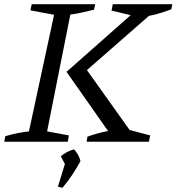

<svg xmlns="http://www.w3.org/2000/svg" viewBox="-24 -671 836 909"><path d="M-4 0 1 -26Q30 -35 58.5 -40.5Q87 -46 113 -49L232 -601L120 -622L126 -651H427L421 -625Q385 -616 358.5 -610.5Q332 -605 309 -602L199 -49L302 -30L297 0ZM386 0 390 -24Q435 -40 478.5 -49Q522 -58 565 -62L687 -30L681 0ZM636 -589 504 -621 510 -651H792L787 -627Q708 -596 636 -589ZM712 -641 711 -622 360 -315 367 -368 608 -30 600 -10H516L291 -331L642 -641ZM250 213 285 100 357 92Q319 162 272 218ZM295 128 264 69Q289 47 326 36Q349 59 357 92Z"/></svg>

Font: Piazzolla 24pt
Style: Italic
Weight: 400
Italic angle: -11.3°
Designer: Juan Pablo del Peral
Foundry: Huerta Tipografica
Version: Version 2.005